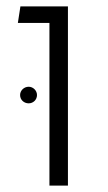

<svg xmlns="http://www.w3.org/2000/svg" viewBox="-20 -582 339 602"><path d="M135 0H193V-562H44L36 -510H135ZM70 -258C84 -258 96 -269 96 -284C96 -298 84 -310 70 -310C55 -310 43 -298 43 -284C43 -269 55 -258 70 -258Z"/></svg>

Font: FiraGO Light
Style: Regular
Weight: 300
Designer: bBox Type
Foundry: bBox Type GmbH
Version: Version 1.001;PS 001.001;hotconv 1.0.88;makeotf.lib2.5.64775